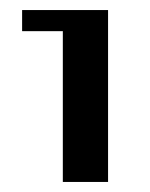

<svg xmlns="http://www.w3.org/2000/svg" viewBox="-20 -642 299 382"><path d="M195 -622V-280H105V-580H24V-622Z"/></svg>

Font: Sarpanch SemiBold
Style: Regular
Weight: 600
Designer: Manushi Parikh (Devanagari and Latin), Jyotish Sonowal (Devanagari)
Foundry: Indian Type Foundry
Version: Version 2.004;PS 1.0;hotconv 1.0.78;makeotf.lib2.5.61930; tt